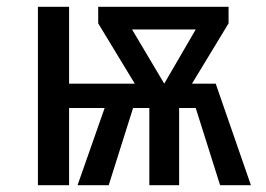

<svg xmlns="http://www.w3.org/2000/svg" viewBox="-20 -547 786 567"><path d="M721 0H630L558 -228H509V0H421V-228H373L301 0H209L289 -228H184V0H92V-527H184V-300H378L270 -478V-527H655V-478L547 -300H617ZM465 -300 558 -460H370Z"/></svg>

Font: Fira Sans
Style: Regular
Weight: 400
Designer: bBox Type GmbH & Carrois Corporate GbR & Edenspiekermann AG
Foundry: bBox Type GmbH & Carrois Corporate GbR & Edenspiekermann AG
Version: Version 4.301